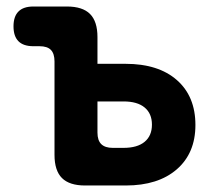

<svg xmlns="http://www.w3.org/2000/svg" viewBox="-20 -570 640 590"><path d="M279.5 -373.9H365.8Q466.7 -373.9 523.6 -323.9Q580.5 -273.9 580.5 -185.9Q580.5 -99.4 523.3 -49.7Q466 0 366.5 0H241.5Q193.3 0 170.4 -22.9Q147.5 -45.8 147.5 -94V-381Q147.5 -405.2 136.4 -416.6Q125.4 -428 101.2 -428H82.5Q52 -428 36.8 -443.2Q21.5 -458.5 21.5 -489Q21.5 -519.5 36.8 -534.7Q52 -550 82.5 -550H185.5Q233.7 -550 256.6 -527.1Q279.5 -504.2 279.5 -456ZM279.5 -162.6Q279.5 -138.4 291.3 -127Q303 -115.6 326.5 -115.6H359.5Q402 -115.6 424.4 -134.2Q446.9 -152.8 446.9 -187Q446.9 -221.1 424.4 -239.7Q402 -258.3 359.5 -258.3H279.5Z"/></svg>

Font: Maple Mono
Style: Regular
Weight: 400
Monospace: yes
Designer: subframe7536
Version: Version 7.300